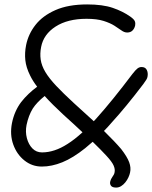

<svg xmlns="http://www.w3.org/2000/svg" viewBox="-20 -731 688 868"><path d="M505 117Q488 117 482 109Q476 101 478 91Q480 83 482.5 78Q485 73 488.5 68Q492 63 494.5 58.5Q497 54 498 48Q501 34 493.5 17Q486 0 461 -27Q439 -51 399 -90Q381 -74 365 -61Q310 -17 262 2.5Q214 22 169 22Q125 22 90.5 -5.5Q56 -33 40 -77.5Q24 -122 34 -174Q45 -229 76 -270Q106 -308 148 -339Q128 -365 116 -390Q98 -426 94.5 -459Q91 -492 98 -527Q108 -577 140.5 -618.5Q173 -660 231 -685.5Q289 -711 374 -711Q444 -711 489.5 -695.5Q535 -680 569 -656Q586 -644 589.5 -635Q593 -626 591 -616Q588 -602 579 -593Q570 -584 555 -584Q542 -584 529 -593.5Q516 -603 497 -615Q478 -627 448 -636.5Q418 -646 371 -646Q286 -646 231.5 -611Q177 -576 166 -519Q160 -489 164 -461.5Q168 -434 185 -405.5Q202 -377 234 -343Q266 -309 315 -264Q365 -219 404 -183Q410 -190 416 -196Q487 -275 579 -397Q593 -415 601.5 -421.5Q610 -428 620 -428Q637 -428 643.5 -415Q650 -402 647 -385Q646 -378 642 -371.5Q638 -365 628 -351Q549 -247 484 -176Q467 -156 450 -139Q500 -90 528 -57Q555 -22 564 2.5Q573 27 568 49Q566 59 560.5 71Q555 83 546.5 93.5Q538 104 527.5 110.5Q517 117 505 117ZM353 -133Q316 -168 266 -213Q216 -259 182 -297Q146 -268 128 -240Q109 -209 100 -166Q94 -135 101.5 -106.5Q109 -78 126.5 -60Q144 -42 170 -42Q226 -42 285 -80Q317 -100 353 -133Z"/></svg>

Font: Shantell Sans Light Light
Style: Italic
Weight: 300
Italic angle: -11°
Version: Version 1.008;[ac192a2d6]